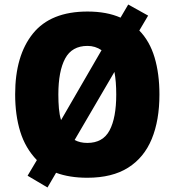

<svg xmlns="http://www.w3.org/2000/svg" viewBox="-20 -776 772 849"><path d="M685 -358Q685 -244 651 -161.5Q617 -79 546.5 -34.5Q476 10 366 10Q287 10 228 -12L190 53L102 1L143 -68Q92 -121 69.5 -194Q47 -267 47 -359Q47 -530 125.5 -627.5Q204 -725 367 -725Q452 -725 513 -698L547 -756L635 -707L596 -641Q642 -594 663.5 -522Q685 -450 685 -358ZM238 -358Q238 -325 240.5 -296.5Q243 -268 250 -245L429 -554Q401 -573 367 -573Q298 -573 268 -517Q238 -461 238 -358ZM494 -358Q494 -416 486 -458L310 -157Q334 -144 366 -144Q435 -144 464.5 -199.5Q494 -255 494 -358Z"/></svg>

Font: Noto Sans Lao Looped SemiCondensed Black
Style: Regular
Weight: 900
Width: 4
Designer: Mark Frömberg, Ben Mitchell
Foundry: The Fontpad Ltd
Version: Version 1.002; ttfautohint (v1.8.4.7-5d5b)